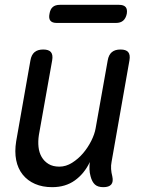

<svg xmlns="http://www.w3.org/2000/svg" viewBox="-20 -765 640 795"><path d="M408 10Q385 10 373 -1Q361 -12 355 -35Q351 -49 350.5 -64.5Q350 -80 352 -94Q329 -46 290 -18Q251 10 196 10Q156 10 125 -3.5Q94 -17 74 -42Q54 -67 47 -102Q40 -137 47 -180L106 -515Q110 -538 123 -549Q136 -560 159 -560Q182 -560 191 -549Q200 -538 196 -515L141 -206Q137 -180 139.5 -156.5Q142 -133 152.5 -115Q163 -97 181 -86Q199 -75 226 -75Q253 -75 278.5 -91Q304 -107 324 -130.5Q344 -154 358 -182Q372 -210 376 -234L426 -515Q430 -538 443 -549Q456 -560 479 -560Q502 -560 511 -549Q520 -538 516 -515L442 -95Q439 -80 440 -65Q441 -50 445 -35Q450 -12 440.5 -1Q431 10 408 10ZM215 -670Q196 -670 188.5 -679.5Q181 -689 185 -708Q188 -727 198.5 -736Q209 -745 228 -745H473Q492 -745 500 -736Q508 -727 505 -708Q501 -689 490 -679.5Q479 -670 460 -670Z"/></svg>

Font: Maple Mono Normal NL
Style: Italic
Weight: 400
Italic angle: -10°
Monospace: yes
Designer: subframe7536
Version: Version 7.000